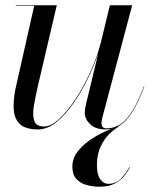

<svg xmlns="http://www.w3.org/2000/svg" viewBox="-20 -480 606 727"><path d="M472 154Q464.5 168 451.2 185Q438 202 415.2 214.5Q392.5 227 357 227Q331.5 227 307.8 220.5Q284 214 269 197.5Q254 181 254 151Q254 121 272.2 96.2Q290.5 71.5 318.2 52Q346 32.5 375.5 19Q405 5.5 428 -2L429 0Q413.5 8.5 394.2 27Q375 45.5 361 75Q347 104.5 347 146Q347 181 359.5 198.5Q372 216 390 216Q420 216 439.8 194.2Q459.5 172.5 470 153ZM195 -460 123 -152.5Q114 -113 108.2 -78.5Q102.5 -44 109.8 -22.5Q117 -1 147 -1Q172.5 -1 203.2 -29Q234 -57 265 -103.5Q296 -150 321.8 -206.5Q347.5 -263 362 -319.5L396 -460H480.5L366.5 -31Q364.5 -23 364.5 -13Q364.5 6 383 6Q427.5 6 460.2 -31.2Q493 -68.5 525 -153.5L526.5 -153Q494.5 -67 460.5 -28.5Q426.5 10 380 10Q341 10 321 -10Q301 -30 301 -52.5Q301 -58.5 302.2 -67.8Q303.5 -77 305.5 -85L352.5 -279.5Q337 -232.5 312.5 -182.2Q288 -132 257.5 -88.2Q227 -44.5 193 -17.2Q159 10 124 10Q76 10 55 -10.5Q34 -31 32 -65.5Q30 -100 38 -141L109.5 -458H39.5V-460Z"/></svg>

Font: Bodoni* 96pt
Style: Italic
Weight: 400
Italic angle: -13°
Version: Version 2.3